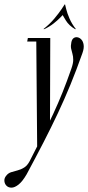

<svg xmlns="http://www.w3.org/2000/svg" viewBox="-82 -667 399 869"><path d="M38.6 121.9Q19.6 154.6 1.8 168.5Q-16 182.4 -30 182.3Q-44 182.2 -52.6 173.6Q-61.2 165 -62.2 151.9Q-63.1 138.8 -53.6 128Q-45.2 116.8 -31.6 112.4Q-18 108.1 -2.6 104.2Q12.8 100.4 27.2 91.4Q41.6 82.4 52 62.8Q84.2 -0.5 110.5 -52.2Q136.8 -104 158.9 -151.6Q181 -199.1 200.8 -248.4Q220.6 -297.8 240.6 -355.1Q249.4 -380 249.4 -395.9Q249.4 -411.8 245.9 -423.3Q242.5 -434.9 239.9 -447Q237.4 -459.1 241 -475.9Q243.6 -489.2 251.5 -494.7Q259.4 -500.1 269.2 -498.1Q279.1 -496.1 286.8 -487.4Q294.5 -478.8 296.6 -463.6Q298.8 -448.5 291.2 -427Q264.1 -350.4 236.8 -283.7Q209.4 -217 179.5 -153.6Q149.6 -90.2 115.1 -23.1Q80.5 44 38.6 121.9ZM144.2 -88.5 93 0H86.2L82.1 -495H145.5ZM91.4 -479H41.1L44.1 -495H90.2ZM118.4 -535 114.5 -535.4Q143.8 -558.6 164.2 -583.1Q184.6 -607.6 196.8 -625.8Q208.9 -643.9 210.5 -646.9H212.5L202.8 -600Q201.1 -598 189.9 -586.6Q178.8 -575.2 160.7 -560.8Q142.6 -546.4 118.4 -535ZM257.6 -535Q229.5 -552.2 216.1 -574.3Q202.8 -596.4 200.8 -600L210.5 -646.9H212.5Q213.1 -643.9 217.6 -625.8Q222 -607.6 232.6 -583.1Q243.1 -558.6 261.5 -535.4Z"/></svg>

Font: Emberly Black
Style: Italic
Weight: 900
Italic angle: -12°
Designer: Rajesh Rajput
Foundry: Rajesh Rajput
Version: Version 1.000